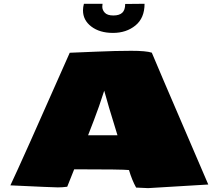

<svg xmlns="http://www.w3.org/2000/svg" viewBox="-20 -976 1151 1011"><path d="M520 -956.1 518.6 -940.9Q518.6 -922.9 532.2 -908.7Q545.9 -894.5 577.1 -894.5Q608.4 -894.5 623.8 -908.9Q639.2 -923.3 639.2 -955.1L741.2 -956.1Q741.2 -880.9 693.1 -841.8Q645 -802.7 575 -802.7Q504.9 -802.7 460.9 -836.2Q417 -869.6 417 -921.4Q417 -938.5 421.9 -956.1ZM598.6 -263.7Q545.4 -435.1 528.8 -498.5Q501.5 -412.6 474.6 -343.3Q447.8 -273.9 443.8 -263.7ZM370.6 -84.5 334 7.3Q309.1 10.7 284.7 10.7Q260.3 10.7 34.7 0Q90.8 -117.7 347.2 -698.2Q377.9 -699.2 484.6 -703.9Q591.3 -708.5 670.4 -708.5Q749.5 -708.5 779.3 -698.7Q782.2 -689 1035.6 -100.1L1076.7 -4.4Q766.1 14.6 760 14.6Q753.9 14.6 696.8 11.7Q674.8 -27.8 659.2 -80.6Q627.9 -84.5 370.6 -84.5Z"/></svg>

Font: Seymour One
Style: Book
Weight: 400
Designer: vernon adams
Foundry: vernon adams
Version: Version 1.000; ttfautohint (v0.93) -l 8 -r 50 -G 200 -x 0 -w